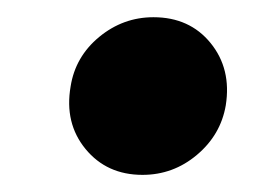

<svg xmlns="http://www.w3.org/2000/svg" viewBox="-20 -456 316 223"><path d="M145.5 -252.9Q104 -252.9 79.3 -283Q54.7 -313 62 -355.5Q67.4 -390.1 95.2 -413.1Q123 -436 158.2 -436Q200.2 -436 224.6 -406Q249 -376 242.2 -333.5Q236.3 -299.3 208.7 -276.1Q181.2 -252.9 145.5 -252.9Z"/></svg>

Font: Inter 28pt ExtraBold
Style: Italic
Weight: 800
Italic angle: -9.3988°
Designer: Rasmus Andersson
Foundry: rsms
Version: Version 4.001;git-66647c0bb